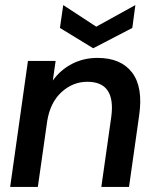

<svg xmlns="http://www.w3.org/2000/svg" viewBox="-20 -736 609 756"><path d="M379 0 418 -275Q437 -414 324 -414Q267 -414 222.5 -373.5Q178 -333 166 -260L129 0H20L90 -496H199L188 -419Q218 -461 263.5 -484.5Q309 -508 364 -508Q456 -508 500 -450.5Q544 -393 528 -282L488 0ZM347 -546 216 -626 229 -716 359 -631 513 -716 501 -626Z"/></svg>

Font: Host Grotesk Medium
Style: Italic
Weight: 500
Italic angle: -8°
Designer: Doğukan Karapınar based on Poppins by Indian Type Foundry, Jonny Pinhorn
Foundry: Element Type
Version: Version 1.001; ttfautohint (v1.8.4.7-5d5b)